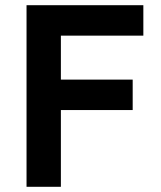

<svg xmlns="http://www.w3.org/2000/svg" viewBox="-20 -718 617 738"><path d="M82 0V-698H531V-581H214V-412H490V-295H214V0Z"/></svg>

Font: IBM Plex Sans KR SemiBold
Style: Regular
Weight: 600
Designer: Mike Abbink; Paul van der Laan; Pieter van Rosmalen; Wujin Sim; Chorong Kim; Dohee Lee;
Foundry: Sandoll Inc.
Version: Version 1.000